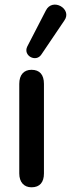

<svg xmlns="http://www.w3.org/2000/svg" viewBox="-20 -791 302 817"><path d="M114 6C150 6 167 -16 167 -53V-434C167 -473 149 -494 114 -494C82 -494 62 -473 62 -434V-53C62 -16 82 6 114 6ZM156 -559 254 -704C289 -753 203 -803 175 -746L96 -593C77 -554 133 -524 156 -559Z"/></svg>

Font: SN Pro Medium
Style: Regular
Weight: 500
Designer: Tobias Whetton
Foundry: Supernotes
Version: Version 1.003;Glyphs 3.3 (3324)